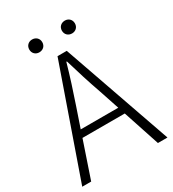

<svg xmlns="http://www.w3.org/2000/svg" viewBox="-210 -1002 1006 1116"><g transform="rotate(-30 293.5 -443.5)"><path d="M403 -801C427 -801 446 -818 446 -844C446 -870 427 -887 403 -887C378 -887 359 -870 359 -844C359 -818 378 -801 403 -801ZM183 -801C208 -801 227 -818 227 -844C227 -870 208 -887 183 -887C159 -887 140 -870 140 -844C140 -818 159 -801 183 -801ZM167 -293 212 -425C241 -510 266 -587 291 -675H295C321 -587 345 -510 375 -425L419 -293ZM516 0H580L325 -729H263L8 0H68L151 -245H435Z"/></g></svg>

Font: Noto Sans JP Light
Style: Regular
Weight: 300
Designer: Ryoko NISHIZUKA (kana & ideographs); Paul D. Hunt (Latin, Greek & Cyrillic); Wenlong ZHANG (bopomofo); Sandoll Communica
Foundry: Adobe Systems Incorporated
Version: Version 1.004;PS 1.004;hotconv 1.0.82;makeotf.lib2.5.63406